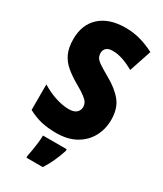

<svg xmlns="http://www.w3.org/2000/svg" viewBox="-231 -811 952 1119"><g transform="rotate(30 245.5 -251.5)"><path d="M464 -217Q464 -153 435.5 -101.5Q407 -50 353.5 -20Q300 10 223 10Q168 10 124 0Q80 -10 33 -35V-207Q80 -178 128.5 -162.5Q177 -147 217 -147Q252 -147 268.5 -162Q285 -177 285 -200Q285 -216 277 -229.5Q269 -243 247.5 -259Q226 -275 185 -298Q140 -324 106.5 -352Q73 -380 55 -418.5Q37 -457 37 -515Q37 -613 98.5 -668.5Q160 -724 270 -724Q322 -724 370 -710.5Q418 -697 464 -673L414 -524Q333 -570 273 -570Q242 -570 228.5 -557Q215 -544 215 -524Q215 -506 223 -492.5Q231 -479 254.5 -463.5Q278 -448 322 -423Q390 -385 427 -338.5Q464 -292 464 -217ZM325 72Q312 112 295.5 148.5Q279 185 256 221H146V207Q150 189 154.5 162Q159 135 162 108Q165 81 165 61H325Z"/></g></svg>

Font: Noto Sans Gurmukhi UI Condensed Black
Style: Regular
Weight: 900
Width: 3
Designer: Jelle Bosma - Monotype Design Team
Foundry: Monotype Imaging Inc.
Version: Version 2.004; ttfautohint (v1.8.4.7-5d5b)